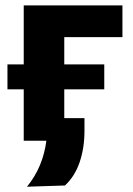

<svg xmlns="http://www.w3.org/2000/svg" viewBox="-20 -519 492 708"><path d="M79.5 169.5Q110 132 127.5 89.5Q145 47 151 0H67.5V-189.5H7.5V-281.5H67.5V-499H431.5V-382H217V-281.5H364.5V-189.5H217V-83.5H291.5V-36.5Q291.5 27 273.5 79.5Q255.5 132 219.5 165Z"/></svg>

Font: Commissioner
Style: Bold
Weight: 700
Designer: Kostas Bartsokas
Foundry: Kostas Bartsokas
Version: Version 1.000; ttfautohint (v1.8.3)